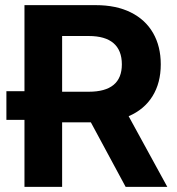

<svg xmlns="http://www.w3.org/2000/svg" viewBox="-20 -727 690 747"><path d="M75.2 -260.7H4.9V-372.1H75.2V-707H352.5Q432.1 -707 489 -678.7Q545.9 -650.4 575.7 -598.4Q605.5 -546.4 605.5 -476.6Q605.5 -404.3 573.2 -352.5Q541 -300.8 480.5 -274.9L630.9 0H468.8L333.5 -251H221.7V0H75.2ZM325.2 -370.1Q454.1 -370.1 454.1 -476.6Q454.1 -530.8 421.9 -558.8Q389.6 -586.9 325.2 -586.9H221.7V-370.1Z"/></svg>

Font: Pretendard Std
Style: Bold
Weight: 700
Designer: Base glyphs from Inter by Rasmus Andersson; Hangeul glyphs from Noto Sans CJK(Source Han Sans) by Jang Soo-young and Kan
Foundry: Kil Hyung-jin
Version: Version 1.309